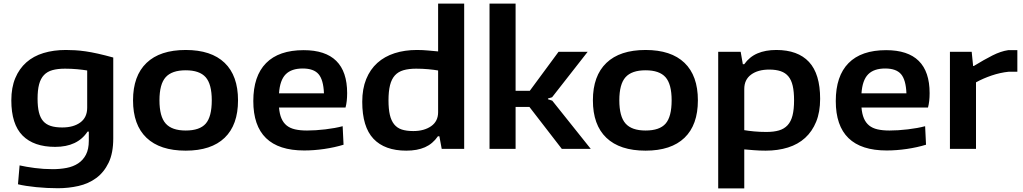

<svg xmlns="http://www.w3.org/2000/svg" viewBox="-20 -828 5691 1068"><path d="M302 219Q273 219 242 217.5Q211 216 181.5 213Q152 210 126 206Q100 202 80 197L89 92Q124 100 173 106.5Q222 113 273 113Q314 113 350.5 106Q387 99 414.5 81Q442 63 458 32.5Q474 2 474 -45V-96H467Q411 -11 287 -11Q168 -11 105.5 -74Q43 -137 43 -270Q43 -341 65 -393.5Q87 -446 126.5 -481Q166 -516 222 -533Q278 -550 346 -550Q371 -550 397.5 -548.5Q424 -547 455.5 -542.5Q487 -538 525 -529.5Q563 -521 610 -508V-58Q610 24 584 77.5Q558 131 515 162.5Q472 194 416.5 206.5Q361 219 302 219ZM326 -119Q389 -119 427 -147Q465 -175 465 -229V-436Q441 -440 409 -443Q377 -446 342 -446Q301 -446 272 -438Q243 -430 224.5 -410.5Q206 -391 197.5 -359Q189 -327 189 -279Q189 -234 196.5 -203.5Q204 -173 220 -154.5Q236 -136 262 -127.5Q288 -119 326 -119Z M1013 10Q870 10 795 -61.5Q720 -133 720 -270Q720 -406 795 -478Q870 -550 1013 -550Q1155 -550 1229.5 -478.5Q1304 -407 1304 -270Q1304 -133 1229.5 -61.5Q1155 10 1013 10ZM1013 -102Q1091 -102 1124.5 -140.5Q1158 -179 1158 -270Q1158 -360 1124 -398.5Q1090 -437 1013 -437Q936 -437 901.5 -398.5Q867 -360 867 -270Q867 -180 901.5 -141Q936 -102 1013 -102Z M1672 9Q1389 9 1389 -266Q1389 -405 1460 -477Q1531 -549 1669 -549Q1911 -549 1911 -310Q1911 -263 1902 -230H1532Q1535 -194 1545.5 -169.5Q1556 -145 1574.5 -130Q1593 -115 1621 -108.5Q1649 -102 1688 -102Q1735 -102 1790 -108.5Q1845 -115 1886 -126L1891 -23Q1842 -8 1784.5 0.5Q1727 9 1672 9ZM1664 -447Q1601 -447 1569 -414.5Q1537 -382 1532 -309H1782Q1779 -384 1752 -415.5Q1725 -447 1664 -447Z M2240 10Q2120 10 2057.5 -56Q1995 -122 1995 -262Q1995 -334 2017 -388Q2039 -442 2079 -478Q2119 -514 2175 -532Q2231 -550 2299 -550Q2332 -550 2362.5 -547Q2393 -544 2417 -542V-808H2562V0H2437L2424 -70H2416Q2387 -28 2344 -9Q2301 10 2240 10ZM2279 -99Q2339 -99 2378 -126Q2417 -153 2417 -204V-436Q2394 -440 2362 -443Q2330 -446 2295 -446Q2254 -446 2224.5 -437.5Q2195 -429 2176.5 -408.5Q2158 -388 2149.5 -354Q2141 -320 2141 -270Q2141 -222 2148.5 -189.5Q2156 -157 2172.5 -136.5Q2189 -116 2215 -107.5Q2241 -99 2279 -99Z M2703 -808H2848V-323H2927L3087 -540H3249L3051 -287L3028 -280V-276L3052 -268L3266 0H3105L2925 -233H2848V0H2703Z M3571 10Q3428 10 3353 -61.5Q3278 -133 3278 -270Q3278 -406 3353 -478Q3428 -550 3571 -550Q3713 -550 3787.5 -478.5Q3862 -407 3862 -270Q3862 -133 3787.5 -61.5Q3713 10 3571 10ZM3571 -102Q3649 -102 3682.5 -140.5Q3716 -179 3716 -270Q3716 -360 3682 -398.5Q3648 -437 3571 -437Q3494 -437 3459.5 -398.5Q3425 -360 3425 -270Q3425 -180 3459.5 -141Q3494 -102 3571 -102Z M3975 -540H4100L4112 -471H4120Q4149 -512 4193.5 -531Q4238 -550 4298 -550Q4418 -550 4480 -483.5Q4542 -417 4542 -278Q4542 -205 4520 -151Q4498 -97 4458.5 -61Q4419 -25 4363 -7.5Q4307 10 4239 10Q4205 10 4174.5 7.5Q4144 5 4120 3V220H3975ZM4243 -94Q4284 -94 4313 -102.5Q4342 -111 4361 -131.5Q4380 -152 4388.5 -186Q4397 -220 4397 -270Q4397 -318 4389.5 -350.5Q4382 -383 4365.5 -403Q4349 -423 4322.5 -432Q4296 -441 4259 -441Q4196 -441 4158 -413Q4120 -385 4120 -333V-104Q4143 -100 4175 -97Q4207 -94 4243 -94Z M4912 9Q4629 9 4629 -266Q4629 -405 4700 -477Q4771 -549 4909 -549Q5151 -549 5151 -310Q5151 -263 5142 -230H4772Q4775 -194 4785.5 -169.5Q4796 -145 4814.5 -130Q4833 -115 4861 -108.5Q4889 -102 4928 -102Q4975 -102 5030 -108.5Q5085 -115 5126 -126L5131 -23Q5082 -8 5024.5 0.5Q4967 9 4912 9ZM4904 -447Q4841 -447 4809 -414.5Q4777 -382 4772 -309H5022Q5019 -384 4992 -415.5Q4965 -447 4904 -447Z M5264 -540H5385L5393 -461H5397Q5454 -496 5500.5 -519.5Q5547 -543 5588 -549H5639V-429H5591Q5543 -424 5496 -408Q5449 -392 5409 -370V0H5264Z"/></svg>

Font: Encode Sans Wide
Style: SemiBold
Weight: 600
Designer: Pablo Impallari, Andres Torresi
Foundry: Pablo Impallari, Andres Torresi
Version: Version 1.000; ttfautohint (v1.00) -l 8 -r 50 -G 200 -x 14 -